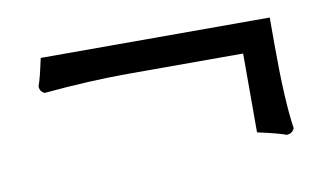

<svg xmlns="http://www.w3.org/2000/svg" viewBox="-38 -416 613 355"><g transform="rotate(-10 268.5 -238.5)"><path d="M483 -348V-296Q483 -193 491 -139Q487 -129 476 -129Q464 -134 423 -143V-291H208Q136 -291 49 -283Q40 -287 40 -297Q45 -310 53 -348Z"/></g></svg>

Font: Rosarivo
Style: Regular
Weight: 400
Designer: Pablo Ugerman
Foundry: Pablo Ugerman
Version: Version 1.003